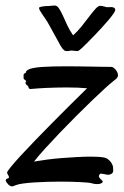

<svg xmlns="http://www.w3.org/2000/svg" viewBox="-32 -649 440 683"><path d="M386.2 -375Q384.8 -372.6 383.5 -370.8Q382.3 -369.1 380.4 -367.7Q378.4 -366.2 375.5 -364Q372.6 -361.8 368.2 -357.9Q359.9 -351.6 340.3 -333.7Q320.8 -315.9 294.9 -291Q269 -266.1 239.5 -236.6Q210 -207 181.6 -177.5Q153.3 -147.9 128.9 -121.1Q104.5 -94.2 88.9 -74.2Q108.4 -77.6 134 -81.1Q159.7 -84.5 187 -86.7Q214.4 -88.9 241.5 -90.3Q268.6 -91.8 291 -91.8Q320.8 -91.8 336.9 -88.9Q345.2 -87.9 351.3 -83.3Q357.4 -78.6 361.6 -73.2Q365.7 -67.9 367.9 -62.5Q370.1 -57.1 370.1 -54.2Q370.1 -49.8 370.6 -45.9Q371.1 -42 370.4 -38.6Q369.6 -35.2 366.7 -32.2Q363.8 -29.3 356.9 -27.8Q353 -26.9 347.9 -27.8Q342.8 -28.8 337.9 -29.8Q333 -30.8 328.9 -31.2Q324.7 -31.7 323.2 -29.8Q317.9 -22.9 321 -18.1Q324.2 -13.2 331.1 -6.8Q334.5 -4.4 333 -1.2Q331.5 2 326.4 3.9Q321.3 5.9 312.7 5.9Q304.2 5.9 293.9 2.9Q289.6 1.5 279.1 0.5Q268.6 -0.5 254.2 -1.2Q239.7 -2 221.9 -2.4Q204.1 -2.9 185.1 -2.9Q160.6 -2.9 135.5 -2.2Q110.4 -1.5 88.4 0Q66.4 1.5 49.3 3.9Q32.2 6.3 23.9 9.8Q14.2 14.6 9 13.9Q3.9 13.2 -2 7.8Q-4.4 4.9 -7.1 1.7Q-9.8 -1.5 -11 -4.4Q-12.2 -7.3 -11 -10Q-9.8 -12.7 -4.9 -14.2Q-0.5 -15.1 -0.2 -17.8Q0 -20.5 -1.5 -23.4Q-2.9 -26.4 -4.9 -29.5Q-6.8 -32.7 -6.8 -35.2Q-6.3 -39.6 7.1 -55.9Q20.5 -72.3 42.7 -96.4Q64.9 -120.6 94 -150.6Q123 -180.7 154.5 -212.4Q186 -244.1 217.8 -275.9Q249.5 -307.6 277.8 -335Q263.7 -336.4 244.4 -337.2Q225.1 -337.9 204.1 -337.9Q185.1 -337.9 166.5 -337.4Q147.9 -336.9 131.6 -336.2Q115.2 -335.4 102.8 -334.5Q90.3 -333.5 84 -333Q77.1 -332 74.2 -332.8Q71.3 -333.5 70.3 -335.2Q69.3 -336.9 69.1 -339.1Q68.8 -341.3 67.9 -342.8Q66.4 -344.2 64.2 -345.7Q62 -347.2 60.5 -349.1Q59.1 -351.1 58.6 -353.3Q58.1 -355.5 60.1 -357.9Q62 -359.9 60.8 -361.3Q59.6 -362.8 57.6 -364Q55.7 -365.2 53.7 -367.2Q51.8 -369.1 51.8 -372.1Q51.8 -377.4 52 -382.3Q52.2 -387.2 56.2 -388.2Q60.1 -389.2 60.5 -393.1Q61 -397 67.9 -400.9Q74.2 -404.8 87.4 -407.2Q100.6 -409.7 118.4 -410.9Q136.2 -412.1 157.7 -412.6Q179.2 -413.1 202.1 -413.1Q225.1 -413.1 248.3 -412.8Q271.5 -412.6 292.7 -412.1Q314 -411.6 332.3 -411.4Q350.6 -411.1 363.8 -411.1Q368.2 -411.1 373 -407.2Q377.9 -403.3 381.8 -397.9Q385.7 -392.6 387.2 -386.2Q388.7 -379.9 386.2 -375ZM259.3 -478Q255.4 -475.1 251.2 -471.2Q247.1 -467.3 243.2 -467.3Q242.2 -467.3 239 -467.5Q235.8 -467.8 232.2 -468.3Q228.5 -468.8 225.3 -469Q222.2 -469.2 221.2 -469.2Q219.7 -469.2 215.6 -468.3Q211.4 -467.3 210 -467.3Q209 -467.3 203.9 -467.5Q198.7 -467.8 197.3 -469.2Q192.9 -473.1 190.4 -475.8Q188 -478.5 183.6 -486.1Q179.2 -493.7 170.7 -509.5Q162.1 -525.4 145 -556.2Q137.2 -570.8 130.1 -581.1Q123 -591.3 117.9 -598.9Q112.8 -606.4 109.9 -611.6Q106.9 -616.7 106.9 -621.1Q106.9 -622.6 110.1 -623.8Q113.3 -625 117.7 -625.7Q122.1 -626.5 126.7 -627Q131.3 -627.4 134.3 -627.4Q142.6 -627.4 148.9 -628.4Q155.3 -629.4 162.1 -629.4Q170.9 -629.4 177.5 -619.6Q184.1 -609.9 191.2 -594.5Q198.2 -579.1 206.8 -560.3Q215.3 -541.5 228 -523.4Q243.2 -536.6 257.6 -554.4Q272 -572.3 284.4 -588.9Q296.9 -605.5 307.1 -616.9Q317.4 -628.4 324.2 -628.4Q325.7 -628.4 328.6 -627.9Q331.5 -627.4 335 -626.7Q338.4 -626 341.3 -625.2Q344.2 -624.5 345.2 -624Q348.1 -623 353.5 -623.5Q358.9 -624 364.5 -623.8Q370.1 -623.5 374 -621.3Q377.9 -619.1 377.9 -613.3Q377.9 -609.4 371.1 -599.6Q364.3 -589.8 353.5 -577.1Q342.8 -564.5 329.3 -549.8Q315.9 -535.2 302.7 -521.5Q289.6 -507.8 278.1 -496.3Q266.6 -484.9 259.3 -478Z"/></svg>

Font: Oregano
Style: Regular
Weight: 400
Version: Version 1.000